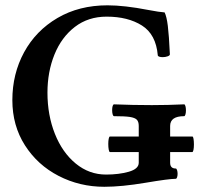

<svg xmlns="http://www.w3.org/2000/svg" viewBox="-20 -696 756 729"><path d="M710.4 -177.7Q713.4 -177.7 714.8 -168.7Q716.3 -159.7 716.3 -147.5Q716.3 -135.3 714.6 -127Q712.9 -118.7 710 -118.7H626V-78.1Q626 -56.2 647 -56.2Q650.4 -56.2 652.3 -50Q654.3 -43.9 654.3 -36.1Q654.3 -28.3 652.3 -22.7Q650.4 -17.1 647 -17.1Q621.6 -17.1 532.2 -2Q441.9 13.2 376 13.2Q282.7 13.2 202.6 -28.1Q122.6 -69.3 74.7 -144.3Q26.9 -219.2 26.9 -315.9Q26.9 -415.5 71.5 -497.6Q116.2 -579.6 198.2 -627.7Q280.3 -675.8 388.2 -675.8Q452.1 -675.8 543 -658.2Q586.4 -649.9 605 -648.9Q612.8 -633.3 617.2 -597.9Q621.6 -562.5 625 -490.2Q625.5 -485.4 616.7 -482.2Q607.9 -479 597.7 -479Q590.3 -479 585 -480.7Q579.6 -482.4 579.1 -485.8Q572.3 -565.4 519 -599.1Q465.8 -632.8 384.8 -632.8Q314.9 -632.8 264.2 -593.8Q213.4 -554.7 186.8 -489Q160.2 -423.3 160.2 -344.2Q160.2 -258.8 188.5 -187.7Q216.8 -116.7 267.6 -75Q318.4 -33.2 382.8 -33.2Q431.2 -33.2 469 -43.9Q506.8 -54.7 506.8 -78.1V-118.7H397.5Q394.5 -118.7 392.8 -127.9Q391.1 -137.2 391.1 -149.4Q391.1 -161.1 392.8 -169.4Q394.5 -177.7 397.5 -177.7H506.8V-217.8Q506.8 -233.9 499.5 -241.5Q492.2 -249 472.9 -252Q453.6 -254.9 413.1 -254.9Q409.7 -254.9 407.7 -261.7Q405.8 -268.6 405.8 -277.8Q405.8 -287.1 407.7 -293.5Q409.7 -299.8 413.1 -299.8Q484.9 -296.9 556.6 -296.9Q617.7 -296.9 679.2 -299.8Q682.1 -299.8 684.1 -293Q686 -286.1 686 -276.9Q686 -268.1 684.1 -261.5Q682.1 -254.9 679.2 -254.9Q626 -254.9 626 -217.8V-177.7Z"/></svg>

Font: JuniusX
Style: Bold
Weight: 700
Designer: Peter S. Baker
Foundry: Briery Creek Software
Version: Version 1.004